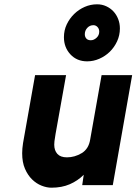

<svg xmlns="http://www.w3.org/2000/svg" viewBox="-20 -860 634 892"><path d="M385 -575Q337 -575 307 -607.5Q277 -640 277 -687Q277 -719 290 -746.5Q303 -774 324.5 -795Q346 -816 373.5 -828Q401 -840 431 -840Q454 -840 473.5 -831Q493 -822 507 -807Q521 -792 529 -771.5Q537 -751 537 -728Q537 -696 524 -668Q511 -640 490 -619.5Q469 -599 441.5 -587Q414 -575 385 -575ZM402 -673Q416 -673 428.5 -684.5Q441 -696 441 -713Q441 -726 433 -734.5Q425 -743 414 -743Q397 -743 385.5 -730.5Q374 -718 374 -701Q374 -689 381 -681Q388 -673 402 -673ZM369 -48Q341 -20 304 -4Q267 12 219 12Q197 12 173 2.5Q149 -7 129 -26.5Q109 -46 96 -76Q83 -106 83 -148Q83 -159 84 -170.5Q85 -182 87 -195L143 -511H287L238 -237Q234 -214 233 -204Q232 -194 232 -188Q232 -161 246.5 -145Q261 -129 291 -129Q327 -129 359.5 -148.5Q392 -168 399 -212L452 -511H594L504 0H362Z"/></svg>

Font: Overpass Heavy
Style: Italic
Weight: 900
Italic angle: -10°
Designer: Delve Withrington, Dave Bailey
Foundry: Delve Fonts
Version: Version 3.000;DELV;Overpass